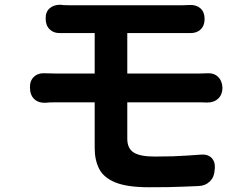

<svg xmlns="http://www.w3.org/2000/svg" viewBox="-20 -752 1040 807"><path d="M106 -384Q105 -413 123 -429.5Q141 -446 170 -444Q178 -444 192 -443.5Q206 -443 215 -443H378V-613H269Q251 -613 246 -613Q241 -613 240 -613Q239 -613 233 -613Q206 -612 189 -628.5Q172 -645 172 -673Q171 -701 188 -716.5Q205 -732 233 -732Q239 -732 240 -731.5Q241 -731 246 -730.5Q251 -730 269 -730Q294 -730 342.5 -730Q391 -730 449.5 -730Q508 -730 567 -730Q626 -730 675 -730Q724 -730 750 -730Q755 -730 763 -730.5Q771 -731 778 -731Q806 -732 823 -716.5Q840 -701 840 -672Q840 -644 823 -628Q806 -612 778 -613Q774 -613 775 -613Q776 -613 772 -613Q768 -613 750 -613H515V-443H817Q827 -443 836.5 -443.5Q846 -444 850 -444Q879 -446 896.5 -429Q914 -412 915 -383Q915 -355 897.5 -338Q880 -321 851 -321Q845 -321 836 -321.5Q827 -322 820 -322H515V-169Q515 -128 542 -111Q569 -94 629 -94Q674 -94 705.5 -95Q737 -96 764.5 -98Q792 -100 823 -102Q852 -105 868.5 -89Q885 -73 883 -44L882 -37Q881 -8 862 10.5Q843 29 814 30Q782 31 752 32.5Q722 34 687.5 34.5Q653 35 606 35Q515 35 465.5 15Q416 -5 397 -42Q378 -79 378 -129V-322H215Q203 -322 189.5 -321.5Q176 -321 170 -320Q141 -319 123.5 -336Q106 -353 106 -384Z"/></svg>

Font: Chiron GoRound TC
Style: Bold
Weight: 700
Designer: Ryoko NISHIZUKA 西塚涼子 (kana, bopomofo & ideographs); Paul D. Hunt (Latin, Greek & Cyrillic); Sandoll Communications 산돌커뮤니
Foundry: Adobe
Version: Version 1.000;hotconv 1.1.1;makeotfexe 2.6.0